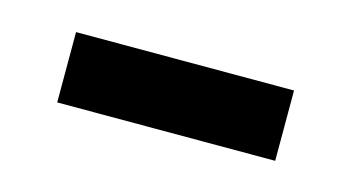

<svg xmlns="http://www.w3.org/2000/svg" viewBox="-29 -373 387 211"><g transform="rotate(15 164.0 -267.0)"><path d="M40 -227V-307H288V-227Z"/></g></svg>

Font: Source Serif 4 Caption
Style: Regular
Weight: 400
Designer: Frank Grießhammer
Foundry: Adobe Systems Incorporated
Version: Version 4.004;hotconv 1.0.117;makeotfexe 2.5.65602